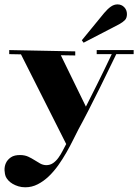

<svg xmlns="http://www.w3.org/2000/svg" viewBox="-36 -625 613 852"><path d="M393.1 -402.8H557.1V-384.8H480Q399.9 -218.8 356.4 -134.8Q331.1 -85.4 312 -50.8Q301.3 -30.3 288.1 -3.4Q274.9 23.4 258.5 52Q242.2 80.6 222.7 108.2Q203.1 135.7 180.4 157.5Q157.7 179.2 131.6 192.6Q105.5 206.1 76.2 206.1Q59.6 206.1 45.4 201.7Q31.2 197.3 20 190.7Q8.8 184.1 1.2 175.8Q-6.3 167.5 -9.8 160.2Q-15.1 147.9 -15.9 130.9Q-16.6 113.8 -9.8 98.6Q-2.9 83.5 12.5 73Q27.8 62.5 55.2 63Q74.7 63.5 89.4 70.3Q104 77.1 116.7 85.2Q129.4 93.3 141.8 100.3Q154.3 107.4 168.9 107.9Q186.5 107.9 199.7 98.6Q212.9 89.4 223.1 75.2Q233.4 61 241.7 44.7Q250 28.3 257.8 14.2L57.1 -383.8L4.9 -384.8V-402.8L297.9 -397V-378.9L233.9 -379.9L345.2 -151.9Q366.2 -193.4 394.8 -250.5Q423.3 -307.6 460 -384.8H393.1ZM335 -435.5 327.1 -446.3 426.3 -567.4Q441.9 -585.9 456.1 -595.7Q470.2 -605.5 485.4 -605.5Q503.4 -605.5 515.4 -593Q527.3 -580.6 527.3 -562.5Q527.3 -545.4 518.6 -536.1Q509.8 -526.9 493.2 -517.6Z"/></svg>

Font: Purple Purse
Style: Regular
Weight: 400
Designer: Astigmatic (AOETI)
Foundry: Astigmatic (AOETI)
Version: Version 1.000